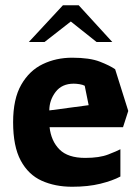

<svg xmlns="http://www.w3.org/2000/svg" viewBox="-20 -702 531 732"><path d="M255 10Q190 10 139 -13Q88 -36 59 -90Q30 -144 30 -236Q30 -325 61 -379Q92 -433 143 -457.5Q194 -482 255 -482Q322 -482 360.5 -467Q399 -452 419 -438L469 -279L449 -217H169Q175 -164 207 -132Q239 -100 305 -100Q359 -100 392.5 -113Q426 -126 439 -133V-29Q409 -13 362.5 -1.5Q316 10 255 10ZM168 -281 318 -301 303 -375Q296 -379 283.5 -381Q271 -383 261 -383Q216 -383 192 -351.5Q168 -320 168 -281ZM90 -542 220 -682H280L408 -542H348L250 -620L150 -542Z"/></svg>

Font: Rowdies Light
Style: Regular
Weight: 300
Designer: Jaikishan Patel
Version: Version 1.000; ttfautohint (v1.8.3)